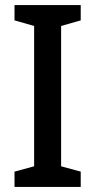

<svg xmlns="http://www.w3.org/2000/svg" viewBox="-20 -734 375 754"><path d="M297 0V-60L220 -81V-632L297 -654V-714H37V-654L114 -632V-81L37 -60V0Z"/></svg>

Font: Noto Sans Khmer UI SemiCondensed Medium
Style: Regular
Weight: 500
Width: 4
Designer: Danh Hong and the Monotype Design Team
Foundry: Monotype Imaging Inc.
Version: Version 2.002